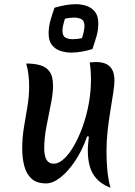

<svg xmlns="http://www.w3.org/2000/svg" viewBox="-20 -875 646 916"><path d="M507 21Q464 4 440.5 -22.5Q417 -49 408 -82.5Q399 -116 399 -156Q399 -172 400.5 -188.5Q402 -205 404 -223L396 -225Q373 -159 339 -108Q305 -57 268.5 -28.5Q232 0 200 0Q155 0 130.5 -22.5Q106 -45 96 -82.5Q86 -120 86 -166Q86 -219 94.5 -269.5Q103 -320 111 -368Q119 -416 119 -462Q119 -490 116 -517Q113 -544 105 -572Q143 -572 171.5 -564Q200 -556 216.5 -533.5Q233 -511 233 -465Q233 -429 222.5 -377.5Q212 -326 201.5 -271Q191 -216 191 -168Q191 -131 202 -112.5Q213 -94 237 -94Q260 -94 285 -117Q310 -140 333 -180Q356 -220 374.5 -271.5Q393 -323 403.5 -380.5Q414 -438 414 -496Q414 -516 412.5 -537Q411 -558 408 -577Q416 -578 424.5 -578.5Q433 -579 440 -579Q462 -579 481.5 -572Q501 -565 513.5 -545.5Q526 -526 526 -490Q526 -471 520.5 -434Q515 -397 507 -349.5Q499 -302 493.5 -251.5Q488 -201 488 -154Q488 -108 492 -64Q496 -20 507 21ZM371 -693Q376 -708 379.5 -723.5Q383 -739 383 -750Q383 -776 368.5 -783.5Q354 -791 335 -791Q312 -791 290 -786Q285 -771 281.5 -755.5Q278 -740 278 -729Q278 -703 292.5 -695.5Q307 -688 326 -688Q349 -688 371 -693ZM421 -641Q399 -634 372 -629Q345 -624 319 -624Q294 -624 269 -632Q244 -640 228 -660Q212 -680 212 -716Q212 -747 220.5 -777Q229 -807 240 -838Q263 -845 289.5 -850Q316 -855 342 -855Q368 -855 392.5 -847Q417 -839 433 -819Q449 -799 449 -763Q449 -732 440.5 -702.5Q432 -673 421 -641Z"/></svg>

Font: Merienda
Style: Regular
Weight: 400
Designer: Eduardo Rodriguez Tunni
Foundry: Eduardo Rodriguez Tunni
Version: Version 2.001